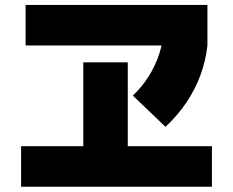

<svg xmlns="http://www.w3.org/2000/svg" viewBox="-20 -764 920 758"><path d="M63.3 -26.7V-186.7H308.9V-517.8H484.4V-186.7H816.7V-26.7ZM81.1 -584.4V-744.4H798.9V-584.4ZM504.4 -386.7Q541.1 -421.1 567.8 -463.9Q594.4 -506.7 609.4 -553.3Q624.4 -600 623.3 -644.4L798.9 -584.4Q792.2 -524.4 771.7 -468.3Q751.1 -412.2 716.7 -360.6Q682.2 -308.9 633.3 -263.3Z"/></svg>

Font: Paperlogy 9 Black
Style: Regular
Weight: 900
Designer: redesigned by Lee Juim, glyphs from Gmarket Sans & Montserrat
Foundry: PT&
Version: Version 1.001